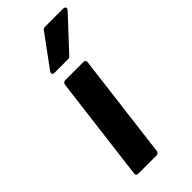

<svg xmlns="http://www.w3.org/2000/svg" viewBox="-238 -780 841 841"><g transform="rotate(-45 182.5 -360.0)"><path d="M60 0C59 5 63 12 71 12H186C191 12 199 8 200 0L261 -491C262 -496 258 -504 250 -504H135C130 -504 122 -499 121 -491ZM358 -711C376 -730 351 -732 351 -732H237C233 -732 228 -730 225 -726L118 -580C103 -560 126 -560 126 -560H212C216 -560 219 -562 222 -565Z"/></g></svg>

Font: Falling Sky
Style: BdObl
Weight: 700
Designer: Paul D. Hunt
Foundry: Adobe Systems Incorporated
Version: Version 1.02